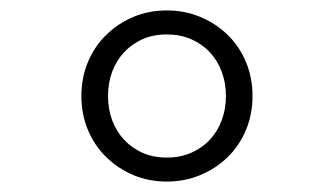

<svg xmlns="http://www.w3.org/2000/svg" viewBox="-20 -730 640 368"><path d="M300 -382Q265 -382 235.5 -394.5Q206 -407 183.5 -429Q161 -451 148.5 -481Q136 -511 136 -546Q136 -581 148.5 -611Q161 -641 183.5 -663Q206 -685 235.5 -697.5Q265 -710 300 -710Q334 -710 364 -697.5Q394 -685 416.5 -663Q439 -641 451.5 -611Q464 -581 464 -546Q464 -511 451.5 -481Q439 -451 416.5 -429Q394 -407 364 -394.5Q334 -382 300 -382ZM300 -428Q325 -428 346 -437Q367 -446 382 -462Q397 -478 405 -499.5Q413 -521 413 -546Q413 -571 405 -592.5Q397 -614 382 -630Q367 -646 346 -655Q325 -664 300 -664Q274 -664 253.5 -655Q233 -646 218 -630Q203 -614 195 -592.5Q187 -571 187 -546Q187 -521 195 -499.5Q203 -478 218 -462Q233 -446 253.5 -437Q274 -428 300 -428Z"/></svg>

Font: IBM Plex Mono Light
Style: Regular
Weight: 300
Monospace: yes
Designer: Mike Abbink, Paul van der Laan, Pieter van Rosmalen
Foundry: Bold Monday
Version: Version 2.3